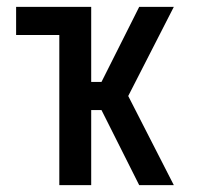

<svg xmlns="http://www.w3.org/2000/svg" viewBox="-20 -540 588 560"><path d="M153 0V-438H27V-520H246V-301H276L372 -492L386 -520H487L354 -260L487 0H386L276 -219H246V0Z"/></svg>

Font: Iosevka Semi-Condensed Medium
Style: Regular
Weight: 500
Monospace: yes
Designer: Belleve Invis
Foundry: Belleve Invis
Version: Version 27.3.5